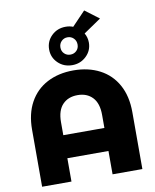

<svg xmlns="http://www.w3.org/2000/svg" viewBox="-112 -1172 1017 1256"><g transform="rotate(-10 397.0 -544.0)"><path d="M730 -378V0H532V-155H259V0H64V-378Q64 -484 105.5 -559.5Q147 -635 222.5 -674.5Q298 -714 397 -714Q496 -714 571.5 -674.5Q647 -635 688.5 -559.5Q730 -484 730 -378ZM532 -308V-395Q532 -472 495 -511Q458 -550 396 -550Q333 -550 296 -511Q259 -472 259 -395V-308ZM512 -939Q529 -910 529 -876Q529 -823 490.5 -786Q452 -749 397 -749Q341 -749 303 -786Q265 -823 265 -876Q265 -930 303 -967Q341 -1004 397 -1004Q424 -1004 446 -995L535 -1088L628 -1018ZM454 -876Q454 -901 437.5 -917.5Q421 -934 397 -934Q373 -934 356.5 -917.5Q340 -901 340 -876Q340 -851 356.5 -835Q373 -819 397 -819Q421 -819 437.5 -835Q454 -851 454 -876Z"/></g></svg>

Font: Montserrat Alternates ExtraBold
Style: Regular
Weight: 800
Designer: Julieta Ulanovsky
Foundry: Julieta Ulanovsky
Version: Version 7.200